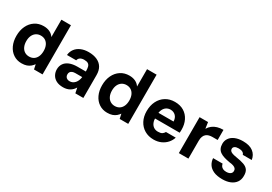

<svg xmlns="http://www.w3.org/2000/svg" viewBox="24 -1571 3444 2434"><g transform="rotate(30 1745.5 -354.0)"><path d="M281 12Q214 12 162 -22.5Q110 -57 81.5 -118Q53 -179 53 -258Q53 -340 83 -403Q113 -466 167.5 -502Q222 -538 294 -538Q344 -538 382.5 -520Q421 -502 445 -466V-720H585V0H460L445 -69Q430 -47 408.5 -28.5Q387 -10 356 1Q325 12 281 12ZM322 -110Q361 -110 389.5 -128.5Q418 -147 433.5 -181.5Q449 -216 449 -263Q449 -310 433.5 -344.5Q418 -379 389.5 -397.5Q361 -416 322 -416Q285 -416 256 -397.5Q227 -379 211 -345Q195 -311 195 -264Q195 -217 211 -182Q227 -147 256 -128.5Q285 -110 322 -110Z M890 12Q829 12 789 -9.5Q749 -31 729 -67.5Q709 -104 709 -147Q709 -194 732.5 -230Q756 -266 803.5 -286Q851 -306 922 -306H1042Q1042 -347 1035.5 -373Q1029 -399 1009 -412Q989 -425 951 -425Q916 -425 893.5 -410.5Q871 -396 865 -368H730Q735 -420 763.5 -458Q792 -496 840.5 -517Q889 -538 952 -538Q1024 -538 1076 -514.5Q1128 -491 1155 -446Q1182 -401 1182 -335V0H1065L1049 -76Q1038 -57 1022.5 -40.5Q1007 -24 987.5 -12.5Q968 -1 943.5 5.5Q919 12 890 12ZM924 -96Q947 -96 966 -105Q985 -114 1000 -131Q1015 -148 1024 -170Q1033 -192 1037 -218V-222H938Q910 -222 892 -214Q874 -206 865.5 -192Q857 -178 857 -160Q857 -139 865.5 -125Q874 -111 889 -103.5Q904 -96 924 -96Z M1535 12Q1468 12 1416 -22.5Q1364 -57 1335.5 -118Q1307 -179 1307 -258Q1307 -340 1337 -403Q1367 -466 1421.5 -502Q1476 -538 1548 -538Q1598 -538 1636.5 -520Q1675 -502 1699 -466V-720H1839V0H1714L1699 -69Q1684 -47 1662.5 -28.5Q1641 -10 1610 1Q1579 12 1535 12ZM1576 -110Q1615 -110 1643.5 -128.5Q1672 -147 1687.5 -181.5Q1703 -216 1703 -263Q1703 -310 1687.5 -344.5Q1672 -379 1643.5 -397.5Q1615 -416 1576 -416Q1539 -416 1510 -397.5Q1481 -379 1465 -345Q1449 -311 1449 -264Q1449 -217 1465 -182Q1481 -147 1510 -128.5Q1539 -110 1576 -110Z M2215 12Q2139 12 2081.5 -22Q2024 -56 1992 -117Q1960 -178 1960 -258Q1960 -340 1991.5 -403Q2023 -466 2080.5 -502Q2138 -538 2215 -538Q2293 -538 2348 -504Q2403 -470 2432.5 -410.5Q2462 -351 2462 -276Q2462 -266 2461.5 -254Q2461 -242 2460 -229H2059V-313H2322Q2320 -366 2290 -395.5Q2260 -425 2215 -425Q2182 -425 2155.5 -408Q2129 -391 2113.5 -357.5Q2098 -324 2098 -272V-243Q2098 -200 2111.5 -168.5Q2125 -137 2151 -119.5Q2177 -102 2213 -102Q2253 -102 2273 -115Q2293 -128 2305 -150H2448Q2434 -104 2401.5 -67.5Q2369 -31 2321.5 -9.5Q2274 12 2215 12Z M2580 0V-526H2704L2717 -435Q2737 -469 2767 -492Q2797 -515 2836 -526.5Q2875 -538 2923 -538V-390H2847Q2821 -390 2798 -384Q2775 -378 2757.5 -363.5Q2740 -349 2730 -324Q2720 -299 2720 -262V0Z M3221 12Q3142 12 3091.5 -11Q3041 -34 3016 -73.5Q2991 -113 2988 -162H3127Q3130 -144 3140 -128.5Q3150 -113 3169.5 -103.5Q3189 -94 3219 -94Q3244 -94 3262.5 -101.5Q3281 -109 3290 -122Q3299 -135 3299 -153Q3299 -175 3287 -188Q3275 -201 3252.5 -209Q3230 -217 3196 -220Q3150 -228 3113 -239Q3076 -250 3050 -268Q3024 -286 3011 -313.5Q2998 -341 2998 -380Q2998 -425 3023 -461Q3048 -497 3096 -517.5Q3144 -538 3211 -538Q3308 -538 3361 -497Q3414 -456 3424 -386H3293Q3287 -408 3265.5 -419.5Q3244 -431 3209 -431Q3172 -431 3152.5 -418Q3133 -405 3133 -383Q3133 -368 3141.5 -356Q3150 -344 3172.5 -335Q3195 -326 3234 -320Q3307 -309 3352 -293Q3397 -277 3418.5 -246Q3440 -215 3439 -160Q3439 -106 3412 -67.5Q3385 -29 3336 -8.5Q3287 12 3221 12Z"/></g></svg>

Font: DM Sans 9pt ExtraBold
Style: Regular
Weight: 800
Version: Version 4.004;gftools[0.9.30]